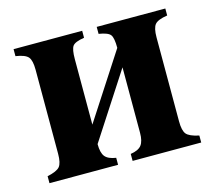

<svg xmlns="http://www.w3.org/2000/svg" viewBox="-75 -550 705 638"><g transform="rotate(-15 278.0 -230.5)"><path d="M355 -84V-309L209 -84Q209 -54 219.5 -41Q230 -28 257 -24V0H21V-24Q54 -31 64 -43Q74 -55 74 -87V-376Q74 -408 64 -420Q54 -432 21 -437V-461H257V-437Q225 -432 217 -421Q209 -410 209 -376V-151L355 -376Q355 -410 347 -421Q339 -432 307 -437V-461H543V-437Q510 -432 500 -420Q490 -408 490 -376V-87Q490 -55 500 -43Q510 -31 543 -24V0H307V-24Q334 -28 344.5 -41.5Q355 -55 355 -84Z"/></g></svg>

Font: STIX
Style: Bold
Weight: 700
Designer: MicroPress Inc., with final additions and corrections provided by Coen Hoffman, Elsevier (retired)
Version: Version 1.1.1